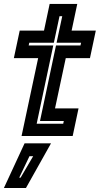

<svg xmlns="http://www.w3.org/2000/svg" viewBox="-21 -697 511 984"><path d="M89.5 0 174.5 -399H50L80 -540H204.5L233.5 -677H375L346 -540H470L440 -399H316L261 -141.5H381.5L351.5 0ZM167 -63H303L306 -77H184L266 -464H391.5L394.5 -478H269L298 -614H284L255 -478H129L126 -464H252ZM-1 266.5 105 37.5H240.5L112 266.5ZM77.5 213.5H84.5L149 103.5H130Z"/></svg>

Font: Tourney Thin
Style: Bold Italic
Weight: 700
Italic angle: -12°
Version: Version 1.015